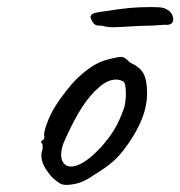

<svg xmlns="http://www.w3.org/2000/svg" viewBox="-20 -538 510 543"><path d="M130 -34Q97 -69 97 -98Q97 -105 98 -108Q101 -115 100.5 -122Q100 -129 100 -131Q96 -135 96 -136.5Q96 -138 98 -139.5Q100 -141 101 -143Q107 -143 105 -154Q103 -162 113 -189.5Q123 -217 138 -240Q149 -258 170.5 -285Q192 -312 209 -326Q233 -347 252 -357Q271 -367 294 -372Q314 -377 321 -377Q328 -377 333.5 -373.5Q339 -370 348 -361Q375 -349 385.5 -330.5Q396 -312 396 -273Q396 -208 343 -132Q320 -99 300 -81.5Q280 -64 247 -44Q226 -29 208.5 -22.5Q191 -16 169 -15Q157 -15 150 -19Q143 -23 130 -34ZM331 -233Q336 -250 336 -274Q336 -304 328 -308Q318 -313 308 -313Q286 -313 262 -293Q233 -268 210 -231.5Q187 -195 163 -141Q153 -120 153 -100Q153 -85 160.5 -76Q168 -67 181 -67Q214 -67 265 -121Q289 -148 303.5 -172Q318 -196 331 -233ZM270 -465Q256 -465 250.5 -467.5Q245 -470 241 -477Q236 -487 236 -490Q236 -497 246 -500.5Q256 -504 282 -507Q320 -513 346.5 -515.5Q373 -518 408 -518Q432 -518 440.5 -516Q449 -514 460 -506Q470 -495 470 -484Q470 -465 444 -468Q414 -465 384 -465L362 -464Q314 -461 302 -461Q282 -461 270 -465Z"/></svg>

Font: Caveat
Style: Regular
Weight: 400
Designer: Pablo Impallari
Foundry: Pablo Impallari
Version: Version 1.500; ttfautohint (v1.6)